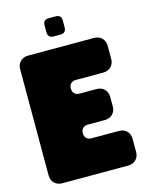

<svg xmlns="http://www.w3.org/2000/svg" viewBox="-127 -940 776 1017"><g transform="rotate(-15 260.5 -431.5)"><path d="M26 -640V-60Q26 -33 42.5 -16.5Q59 0 86 0H446Q473 0 489.5 -16.5Q506 -33 506 -60V-130Q506 -157 489.5 -173.5Q473 -190 446 -190H296Q280 -190 269.5 -199.5Q259 -209 259 -226V-229Q259 -246 269.5 -255.5Q280 -265 296 -265H389Q416 -265 432.5 -281.5Q449 -298 449 -325V-375Q449 -402 432.5 -418.5Q416 -435 389 -435H296Q280 -435 269.5 -444.5Q259 -454 259 -471V-474Q259 -491 269.5 -500.5Q280 -510 296 -510H446Q473 -510 489.5 -526.5Q506 -543 506 -570V-640Q506 -667 489.5 -683.5Q473 -700 446 -700H86Q59 -700 42.5 -683.5Q26 -667 26 -640ZM279 -763Q295 -763 303 -771Q311 -779 311 -795V-832Q311 -848 303 -855.5Q295 -863 279 -863H242Q227 -863 219 -855.5Q211 -848 211 -832V-795Q211 -779 219 -771Q227 -763 242 -763Z"/></g></svg>

Font: Bolota
Style: Bold
Weight: 240
Designer: Gabriel Pang
Version: Version 1.000